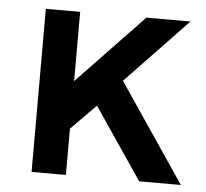

<svg xmlns="http://www.w3.org/2000/svg" viewBox="-44 -578 668 624"><g transform="rotate(5 290.5 -266.0)"><path d="M193 0H81V-532H193V-306L409 -532H553L351 -321L568 0H432L274 -233L193 -151Z"/></g></svg>

Font: Montserrat_am3
Style: Regular
Weight: 400
Designer: Julieta Ulanovsky
Foundry: Julieta Ulanovsky, Armenina letters added by Vahan Hovhannisyan
Version: Version 2.001